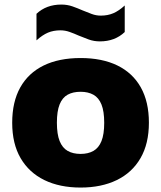

<svg xmlns="http://www.w3.org/2000/svg" viewBox="-20 -812 706 842"><path d="M333.5 10.5Q242 10.5 174.8 -22.2Q107.5 -55 70.5 -118.2Q33.5 -181.5 33.5 -273.5Q33.5 -365.5 69 -428.8Q104.5 -492 171.5 -524.8Q238.5 -557.5 333.5 -557.5Q428 -557.5 495 -524.8Q562 -492 597.5 -428.8Q633 -365.5 633 -274Q633 -182 596.2 -118.5Q559.5 -55 492 -22.2Q424.5 10.5 333.5 10.5ZM333.5 -137Q366.5 -137 389.8 -150.2Q413 -163.5 425 -193.2Q437 -223 437 -273.5Q437 -324 425 -353.8Q413 -383.5 389.8 -396.5Q366.5 -409.5 333.5 -409.5Q300 -409.5 276.8 -396.8Q253.5 -384 241.5 -354.2Q229.5 -324.5 229.5 -274Q229.5 -223.5 241.5 -193.5Q253.5 -163.5 276.8 -150.2Q300 -137 333.5 -137ZM418 -630.5Q392 -630.5 369.2 -638.8Q346.5 -647 325 -656Q305 -665 285.2 -672Q265.5 -679 245 -679Q214.5 -679 190.2 -668.8Q166 -658.5 140 -635V-751.5Q183 -792 249 -792Q275 -792 297.8 -784Q320.5 -776 342 -766.5Q362.5 -758 382 -750.8Q401.5 -743.5 422 -743.5Q452.5 -743.5 477 -754Q501.5 -764.5 527 -788V-671.5Q484 -630.5 418 -630.5Z"/></svg>

Font: Encode Sans SemiExpanded ExtraBold
Style: Regular
Weight: 800
Width: 6
Designer: Multiple Designers
Foundry: Impallari Type
Version: Version 3.002